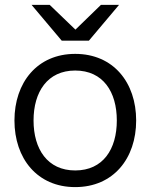

<svg xmlns="http://www.w3.org/2000/svg" viewBox="-20 -752 614 784"><path d="M287 12C443 12 536 -105 536 -260C536 -415 443 -532 287 -532C132 -532 39 -415 39 -260C39 -105 132 12 287 12ZM109 -732 232 -586H343L466 -732H392L288 -631L183 -732ZM117 -260C117 -377 174 -464 287 -464C401 -464 457 -377 457 -260C457 -143 401 -56 287 -56C174 -56 117 -143 117 -260Z"/></svg>

Font: Aspekta 350
Style: Regular
Weight: 350
Designer: Ivo Dolenc
Version: Version 2.000